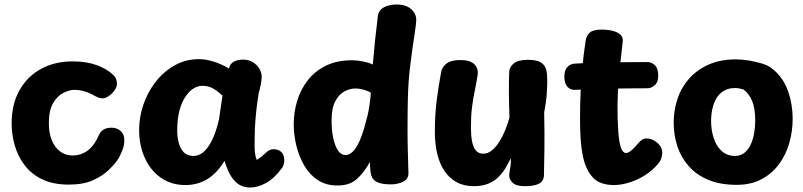

<svg xmlns="http://www.w3.org/2000/svg" viewBox="-20 -818 3585 857"><path d="M482 -487Q495 -475 498.5 -464.5Q502 -454 502 -444Q502 -430 491.5 -415Q481 -400 466 -389.5Q451 -379 438 -379Q427 -379 417.5 -383Q408 -387 399 -392Q381 -403 358 -410Q335 -417 312 -417Q290 -417 263 -403.5Q236 -390 217 -357.5Q198 -325 198 -268Q198 -224 211.5 -191.5Q225 -159 249 -141.5Q273 -124 303 -124Q340 -124 370 -145Q400 -166 423 -218Q431 -234 444.5 -241Q458 -248 478 -248Q502 -248 518.5 -233.5Q535 -219 535 -191Q535 -169 525 -144Q515 -119 503 -102Q491 -84 464.5 -58.5Q438 -33 395 -13.5Q352 6 287 6Q217 6 168.5 -17.5Q120 -41 90 -80.5Q60 -120 46 -168.5Q32 -217 32 -267Q32 -354 67.5 -416Q103 -478 164 -511Q225 -544 304 -544Q366 -544 411 -527.5Q456 -511 482 -487Z M1097 19Q1073 19 1052.5 9Q1032 -1 1014.5 -26.5Q997 -52 982 -100Q948 -44 904.5 -18Q861 8 808 8Q744 8 697.5 -25Q651 -58 626 -114Q601 -170 601 -238Q601 -295 620 -351Q639 -407 675 -453Q711 -499 760 -526.5Q809 -554 869 -554Q898 -554 933.5 -543Q969 -532 1002 -512Q1006 -533 1023.5 -542.5Q1041 -552 1065 -552Q1091 -552 1109.5 -540Q1128 -528 1138 -511Q1148 -494 1148 -476Q1148 -467 1146.5 -456.5Q1145 -446 1142.5 -433.5Q1140 -421 1135 -404Q1132 -387 1127.5 -353Q1123 -319 1120 -280.5Q1117 -242 1117 -213Q1117 -194 1116.5 -174Q1116 -154 1118 -136Q1120 -118 1126 -104Q1140 -113 1147.5 -119Q1155 -125 1162 -132Q1174 -144 1183 -148Q1192 -152 1201 -152Q1223 -152 1236 -139Q1249 -126 1249 -103Q1249 -94 1246 -83Q1243 -72 1236 -65Q1204 -21 1167 -1Q1130 19 1097 19ZM844 -122Q868 -122 888.5 -139.5Q909 -157 927 -193.5Q945 -230 958 -288L973 -391Q946 -416 926.5 -425.5Q907 -435 882 -435Q864 -435 844.5 -423.5Q825 -412 808 -387Q791 -362 781 -324.5Q771 -287 771 -234Q771 -206 778 -180Q785 -154 800.5 -138Q816 -122 844 -122Z M1291 -263Q1291 -317 1306.5 -368Q1322 -419 1354 -460Q1386 -501 1435 -525Q1484 -549 1552 -549Q1575 -549 1601.5 -543.5Q1628 -538 1644 -530Q1649 -589 1654.5 -642Q1660 -695 1667 -750Q1671 -769 1684 -779Q1697 -789 1715 -793.5Q1733 -798 1749 -798Q1792 -798 1815 -777.5Q1838 -757 1838 -729Q1838 -715 1832.5 -679.5Q1827 -644 1820.5 -598Q1814 -552 1809 -509Q1802 -444 1800.5 -377.5Q1799 -311 1799 -238Q1799 -187 1800.5 -138.5Q1802 -90 1803 -50Q1805 -20 1780.5 -7.5Q1756 5 1724 5Q1681 5 1659.5 -7Q1638 -19 1634 -50Q1633 -58 1632.5 -66.5Q1632 -75 1631.5 -82Q1631 -89 1631 -95Q1606 -49 1573.5 -19.5Q1541 10 1487 10Q1435 10 1398 -14.5Q1361 -39 1337.5 -80Q1314 -121 1302.5 -169Q1291 -217 1291 -263ZM1460 -280Q1460 -234 1468 -199Q1476 -164 1489.5 -145Q1503 -126 1522 -126Q1543 -126 1560.5 -147.5Q1578 -169 1591.5 -204.5Q1605 -240 1615 -281Q1622 -306 1625.5 -326Q1629 -346 1631.5 -365.5Q1634 -385 1635 -405Q1623 -411 1611.5 -415Q1600 -419 1588.5 -421Q1577 -423 1565 -423Q1541 -423 1516.5 -409.5Q1492 -396 1476 -365Q1460 -334 1460 -280Z M2095 13Q2050 13 2017 -5.5Q1984 -24 1962.5 -57Q1941 -90 1931 -134Q1921 -178 1921 -229Q1921 -305 1929 -368.5Q1937 -432 1949 -496Q1952 -517 1972 -533.5Q1992 -550 2035 -550Q2079 -550 2097.5 -531Q2116 -512 2112 -483Q2106 -446 2099 -412.5Q2092 -379 2087 -340.5Q2082 -302 2082 -249Q2082 -213 2087 -187Q2092 -161 2104 -146.5Q2116 -132 2137 -132Q2158 -132 2176 -147Q2194 -162 2209 -186Q2224 -210 2235.5 -238.5Q2247 -267 2254 -294Q2252 -350 2251.5 -403.5Q2251 -457 2253 -499Q2255 -521 2274.5 -536Q2294 -551 2336 -551Q2374 -551 2392 -540.5Q2410 -530 2416 -513Q2422 -496 2422 -476Q2423 -459 2422.5 -440Q2422 -421 2420.5 -400Q2419 -379 2416 -358Q2413 -337 2409 -316Q2411 -216 2410 -151Q2409 -86 2408 -36Q2407 -9 2385.5 2Q2364 13 2323 13Q2284 13 2268.5 -2Q2253 -17 2253 -33Q2253 -43 2255 -54Q2257 -65 2259 -79.5Q2261 -94 2260 -112Q2251 -93 2238.5 -71.5Q2226 -50 2207.5 -30.5Q2189 -11 2161.5 1Q2134 13 2095 13Z M2594 -636Q2597 -659 2612.5 -672.5Q2628 -686 2666 -686Q2691 -686 2714 -680.5Q2737 -675 2750 -662.5Q2763 -650 2759 -627Q2753 -575 2747 -519.5Q2741 -464 2738 -405.5Q2735 -347 2737 -285Q2739 -221 2744.5 -188.5Q2750 -156 2758 -145.5Q2766 -135 2774 -135Q2783 -135 2794 -143.5Q2805 -152 2815.5 -163.5Q2826 -175 2832 -182Q2838 -189 2846.5 -194.5Q2855 -200 2866 -200Q2881 -200 2897 -192Q2913 -184 2924.5 -169.5Q2936 -155 2936 -136Q2936 -129 2932 -112.5Q2928 -96 2904 -72Q2877 -45 2844 -27Q2811 -9 2779 -0.5Q2747 8 2722 8Q2658 8 2627 -25Q2596 -58 2583 -115Q2574 -159 2571.5 -201Q2569 -243 2569 -288Q2569 -349 2571.5 -406Q2574 -463 2579.5 -519.5Q2585 -576 2594 -636ZM2545 -417Q2526 -416 2512.5 -431Q2499 -446 2499 -476Q2499 -505 2512.5 -519Q2526 -533 2545 -534Q2571 -536 2610 -537.5Q2649 -539 2693.5 -539.5Q2738 -540 2784 -540.5Q2830 -541 2871 -541Q2888 -541 2903 -527Q2918 -513 2918 -479Q2918 -451 2902.5 -437.5Q2887 -424 2871 -424Q2829 -424 2788.5 -423.5Q2748 -423 2708 -422.5Q2668 -422 2627.5 -420.5Q2587 -419 2545 -417Z M3266 -553Q3290 -553 3322 -548Q3354 -543 3382.5 -534Q3411 -525 3426 -512Q3474 -475 3496 -415Q3518 -355 3518 -287Q3518 -232 3503 -179.5Q3488 -127 3457 -85Q3426 -43 3379 -18Q3332 7 3268 7Q3195 7 3142 -15Q3089 -37 3054.5 -76Q3020 -115 3003.5 -165Q2987 -215 2987 -271Q2987 -325 3003.5 -375.5Q3020 -426 3054.5 -465.5Q3089 -505 3141.5 -529Q3194 -553 3266 -553ZM3154 -276Q3154 -239 3165 -203.5Q3176 -168 3200 -145Q3224 -122 3261 -122Q3286 -122 3303.5 -136.5Q3321 -151 3331.5 -174.5Q3342 -198 3346.5 -225.5Q3351 -253 3351 -279Q3351 -336 3336.5 -369Q3322 -402 3298 -419Q3287 -422 3278.5 -423.5Q3270 -425 3260 -425Q3231 -425 3210 -412Q3189 -399 3177 -378Q3165 -357 3159.5 -331Q3154 -305 3154 -276Z"/></svg>

Font: Playpen Sans
Style: Bold
Weight: 700
Designer: Laura Meseguer, Veronika Burian, José Scaglione
Foundry: TypeTogether
Version: Version 1.001